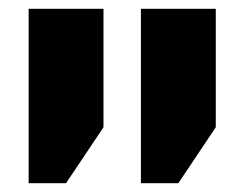

<svg xmlns="http://www.w3.org/2000/svg" viewBox="-20 -629 550 436"><path d="M300 -213H385L470 -340V-609H300ZM45 -213H130L215 -340V-609H45Z"/></svg>

Font: Noto Sans Hebrew ExtraCondensed Black
Style: Regular
Weight: 900
Width: 2
Designer: Monotype Design Team
Foundry: Monotype Imaging Inc.
Version: Version 2.004